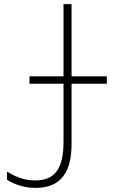

<svg xmlns="http://www.w3.org/2000/svg" viewBox="-20 -734 640 931"><path d="M152 177C279 177 327 97 327 -37V-328H498V-364H327V-714H288V-364H123V-328H288V-46C288 79 249 141 151 141C93 141 50 120 14 98V138C53 161 97 177 152 177Z"/></svg>

Font: Noto Sans Mono ExtraLight
Style: Regular
Weight: 200
Designer: Monotype Design Team
Foundry: Monotype Imaging Inc.
Version: Version 2.014